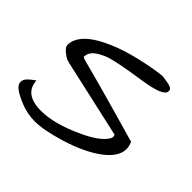

<svg xmlns="http://www.w3.org/2000/svg" viewBox="-144 -762 932 932"><g transform="rotate(45 321.5 -296.5)"><path d="M64.5 -145.5Q69.3 -56.6 184.6 -56.6Q275.4 -56.6 396.5 -113.3Q482.4 -152.3 511.7 -193.4Q521.5 -206.1 521.5 -214.4Q521.5 -222.7 518.6 -227.5L113.3 -318.4Q95.7 -322.3 79.1 -335Q48.8 -356.4 48.8 -374Q48.8 -441.4 144.5 -496.1Q250 -555.7 426.8 -585.9Q466.8 -592.8 486.3 -593.8Q492.2 -591.8 504.4 -590.3Q516.6 -588.9 529.3 -585.9Q559.6 -579.1 554.7 -560.5Q554.7 -527.3 427.7 -507.8Q263.7 -483.4 223.1 -466.8Q182.6 -450.2 164.6 -432.6Q146.5 -415 145.5 -390.6Q145.5 -385.7 168 -379.9Q190.4 -374 221.7 -365.7Q252.9 -357.4 302.7 -343.8Q423.8 -310.5 599.6 -259.8Q609.4 -238.3 609.4 -219.7Q609.4 -168 548.8 -120.1Q480.5 -66.4 359.4 -29.3Q258.8 1 199.2 1Q149.4 1 104.5 -16.6Q59.6 -34.2 37.1 -50.8Q14.6 -67.4 14.6 -85.4Q14.6 -103.5 29.8 -117.7Q44.9 -131.8 53.2 -137.2Q61.5 -142.6 64.5 -145.5Z"/></g></svg>

Font: Architects Daughter
Style: Regular
Weight: 400
Designer: Kimberly Geswein
Foundry: Kimberly Geswein
Version: Version 1.002 2010